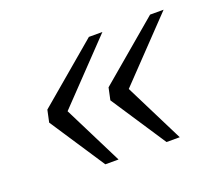

<svg xmlns="http://www.w3.org/2000/svg" viewBox="-79 -589 718 628"><g transform="rotate(-20 280.0 -275.0)"><path d="M111 -252 121 -300 236 -70H190L64 -261L73 -303L282 -480H329ZM324 -252 334 -300 449 -70H403L277 -261L286 -303L495 -480H542Z"/></g></svg>

Font: Roboto Serif ExtraLight
Style: Italic
Weight: 250
Italic angle: -10°
Designer: Greg Gazdowicz
Foundry: Commercial Type
Version: Version 1.008